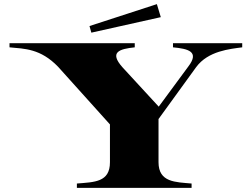

<svg xmlns="http://www.w3.org/2000/svg" viewBox="-20 -909 1218 929"><path d="M352 -21V0H907V-21C830 -28 747 -26 747 -124V-333L929 -584C987 -663 1093 -672 1152 -680V-700H817V-680C890 -673 947 -660 891 -587L748 -393L573 -583C507 -657 557 -672 632 -680V-700H26V-680C99 -673 176 -674 261 -586L512 -307V-124C512 -27 437 -28 352 -21ZM758 -826 739 -889 413 -783 422 -751Z"/></svg>

Font: Sprat Extended
Style: Bold
Weight: 700
Width: 9
Designer: Ethan Nakache
Foundry: Collletttivo
Version: Version 2.000;Glyphs 3.2 (3217)